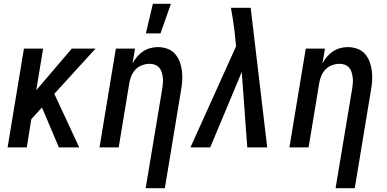

<svg xmlns="http://www.w3.org/2000/svg" viewBox="-20 -776 2040 1011"><path d="M290 0 201 -210 145 -149 121 0H20L106 -520H207L171 -301L358 -520H483L266 -282L397 0Z M747 215 835 -313Q837 -327 838 -341.5Q839 -356 837 -370Q835 -384 831 -397Q827 -410 818 -420Q809 -430 796 -435Q783 -440 768 -440Q749 -440 729 -433Q709 -426 694.5 -411Q680 -396 672 -377Q664 -358 661 -339L605 0H504L590 -520H691L678 -443Q688 -461 702 -477.5Q716 -494 733.5 -505.5Q751 -517 771 -522.5Q791 -528 810 -528Q837 -528 861 -519.5Q885 -511 901 -493Q917 -475 926 -451.5Q935 -428 938 -402.5Q941 -377 939.5 -351Q938 -325 933 -299L848 215ZM748 -600 785 -756H880L825 -600Z M1087 0H983L1223 -532L1215 -611Q1211 -642 1206.5 -673Q1202 -704 1196 -735H1300L1387 0H1282L1253 -397Z M1747 215 1835 -313Q1837 -327 1838 -341.5Q1839 -356 1837 -370Q1835 -384 1831 -397Q1827 -410 1818 -420Q1809 -430 1796 -435Q1783 -440 1768 -440Q1749 -440 1729 -433Q1709 -426 1694.5 -411Q1680 -396 1672 -377Q1664 -358 1661 -339L1605 0H1504L1590 -520H1691L1678 -443Q1688 -461 1702 -477.5Q1716 -494 1733.5 -505.5Q1751 -517 1771 -522.5Q1791 -528 1810 -528Q1837 -528 1861 -519.5Q1885 -511 1901 -493Q1917 -475 1926 -451.5Q1935 -428 1938 -402.5Q1941 -377 1939.5 -351Q1938 -325 1933 -299L1848 215Z"/></svg>

Font: Iosevka Semibold Oblique
Style: Regular
Weight: 600
Italic angle: -9°
Monospace: yes
Designer: Belleve Invis
Foundry: Belleve Invis
Version: Version 32.5.0; ttfautohint (v1.8.4)